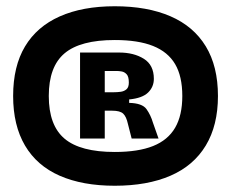

<svg xmlns="http://www.w3.org/2000/svg" viewBox="-20 -741 739 614"><path d="M347 -147Q244 -147 171 -179Q98 -211 60 -275.5Q22 -340 22 -434Q22 -529 60 -592.5Q98 -656 171 -688.5Q244 -721 347 -721Q451 -721 525 -689Q599 -657 638 -593Q677 -529 677 -434Q677 -340 638 -275.5Q599 -211 525 -179Q451 -147 347 -147ZM347 -255Q422 -255 469.5 -274Q517 -293 540 -332.5Q563 -372 563 -434Q563 -497 540 -536Q517 -575 469.5 -594Q422 -613 347 -613Q237 -613 186.5 -570.5Q136 -528 136 -434Q136 -340 186.5 -297.5Q237 -255 347 -255ZM236 -298V-573H361Q408 -573 440 -553Q472 -533 472 -489Q472 -463 453.5 -445Q435 -427 393 -423V-412Q435 -411 448.5 -392Q462 -373 469 -349L487 -298H401L389 -345Q384 -368 374 -377.5Q364 -387 339 -387H315V-298ZM315 -446H344Q355 -446 366 -447.5Q377 -449 384.5 -455.5Q392 -462 392 -477Q392 -496 385 -503.5Q378 -511 369 -512.5Q360 -514 354 -514H315Z"/></svg>

Font: Bricolage Grotesque 48pt Condensed ExtraBold ExtraBold
Style: Regular
Weight: 800
Version: Version 1.000;gftools[0.9.30]